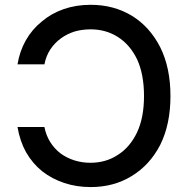

<svg xmlns="http://www.w3.org/2000/svg" viewBox="-20 -757 775 787"><path d="M51.8 -236.3Q79.1 -236.3 162.1 -236.3Q168.9 -201.2 186.5 -173.8Q203.1 -147.5 228.5 -127.9Q253.9 -109.4 285.2 -99.6Q316.4 -89.8 350.6 -89.8Q414.1 -89.8 462.9 -122.1Q512.7 -153.3 542 -214.8Q570.3 -275.4 570.3 -363.3Q570.3 -452.1 542 -513.7Q512.7 -574.2 462.9 -605.5Q414.1 -636.7 351.6 -636.7Q316.4 -636.7 286.1 -627.9Q254.9 -618.2 229.5 -599.6Q204.1 -581.1 186.5 -554.7Q168.9 -528.3 162.1 -493.2Q125 -493.2 51.8 -493.2Q60.5 -546.9 85.9 -591.8Q111.3 -636.7 151.4 -668.9Q190.4 -702.1 241.2 -719.7Q292 -737.3 351.6 -737.3Q446.3 -737.3 520.5 -692.4Q593.8 -647.5 636.7 -563.5Q678.7 -479.5 678.7 -363.3Q678.7 -247.1 636.7 -163.1Q593.8 -80.1 519.5 -35.2Q446.3 9.8 351.6 9.8Q293.9 9.8 244.1 -6.8Q193.4 -23.4 153.3 -54.7Q113.3 -86.9 86.9 -132.8Q61.5 -178.7 51.8 -236.3Z"/></svg>

Font: DeepSea
Style: Medium
Weight: 500
Designer: Stem
Version: Version 3.019;git-0a5106e0b